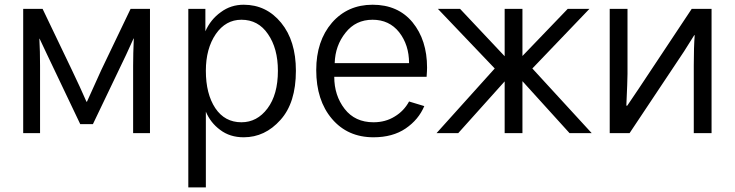

<svg xmlns="http://www.w3.org/2000/svg" viewBox="-20 -563 3107 812"><path d="M78.1 0Q78.1 -130.9 78.1 -525.4Q98.6 -525.4 160.2 -525.4Q191.4 -460.9 284.2 -266.6Q319.3 -193.4 345.7 -132.8Q346.7 -132.8 347.7 -132.8Q408.2 -265.6 408.2 -266.6Q449.2 -352.5 532.2 -525.4Q552.7 -525.4 614.3 -525.4Q614.3 -393.6 614.3 0Q596.7 0 543 0Q543 -71.3 543 -284.2Q543 -335.9 545.9 -400.4Q545.9 -400.4 544.9 -400.4Q537.1 -382.8 513.7 -332Q478.5 -258.8 373 -38.1Q359.4 -38.1 319.3 -38.1Q284.2 -111.3 179.7 -331.1Q171.9 -348.6 147.5 -399.4Q147.5 -399.4 146.5 -399.4Q149.4 -346.7 149.4 -284.2Q149.4 -189.5 149.4 0Q131.8 0 78.1 0Z M850.6 -263.7Q850.6 -166 890.6 -105.5Q930.7 -45.9 1001 -45.9Q1067.4 -45.9 1111.3 -104.5Q1155.3 -163.1 1155.3 -263.7Q1155.3 -358.4 1113.3 -418.9Q1072.3 -479.5 1001 -479.5Q934.6 -479.5 892.6 -418.9Q850.6 -357.4 850.6 -263.7ZM776.4 229.5Q776.4 41 776.4 -525.4Q794.9 -525.4 848.6 -525.4Q848.6 -502 848.6 -430.7Q871.1 -481.4 914.1 -511.7Q956.1 -543 1010.7 -543Q1106.4 -543 1168.9 -466.8Q1231.4 -390.6 1231.4 -263.7Q1231.4 -127.9 1166 -55.7Q1100.6 17.6 1010.7 17.6Q952.1 17.6 911.1 -13.7Q870.1 -43.9 850.6 -90.8Q850.6 15.6 850.6 229.5Q832 229.5 776.4 229.5Z M1317.4 -266.6Q1317.4 -389.6 1383.8 -466.8Q1450.2 -543 1555.7 -543Q1663.1 -543 1724.6 -468.8Q1786.1 -393.6 1786.1 -277.3Q1786.1 -263.7 1784.2 -238.3Q1654.3 -238.3 1393.6 -238.3Q1393.6 -159.2 1437.5 -102.5Q1481.4 -45.9 1559.6 -45.9Q1610.4 -45.9 1649.4 -70.3Q1688.5 -93.8 1710 -133.8Q1731.4 -127 1774.4 -114.3Q1750 -56.6 1695.3 -19.5Q1640.6 17.6 1559.6 17.6Q1450.2 17.6 1383.8 -60.5Q1317.4 -138.7 1317.4 -266.6ZM1395.5 -295.9Q1474.6 -295.9 1710 -295.9Q1710 -373 1668 -426.8Q1626 -479.5 1555.7 -479.5Q1484.4 -479.5 1441.4 -424.8Q1397.5 -370.1 1395.5 -295.9Z M1826.2 0Q1887.7 -68.4 2072.3 -273.4Q2012.7 -335.9 1832 -525.4Q1855.5 -525.4 1925.8 -525.4Q1972.7 -475.6 2114.3 -325.2Q2114.3 -375 2114.3 -525.4Q2132.8 -525.4 2189.5 -525.4Q2189.5 -475.6 2189.5 -326.2Q2237.3 -376 2380.9 -525.4Q2404.3 -525.4 2472.7 -525.4Q2412.1 -461.9 2231.4 -273.4Q2293.9 -205.1 2482.4 0Q2459 0 2388.7 0Q2338.9 -54.7 2189.5 -219.7Q2189.5 -165 2189.5 0Q2170.9 0 2114.3 0Q2114.3 -54.7 2114.3 -218.8Q2065.4 -164.1 1918 0Q1894.5 0 1826.2 0Z M2558.6 0Q2558.6 -130.9 2558.6 -525.4Q2577.1 -525.4 2633.8 -525.4Q2633.8 -456.1 2633.8 -250Q2633.8 -223.6 2628.9 -116.2Q2629.9 -116.2 2632.8 -116.2Q2645.5 -134.8 2681.6 -188.5Q2737.3 -272.5 2905.3 -525.4Q2926.8 -525.4 2989.3 -525.4Q2989.3 -393.6 2989.3 0Q2970.7 0 2914.1 0Q2914.1 -71.3 2914.1 -286.1Q2914.1 -364.3 2918 -414.1Q2917 -414.1 2916 -414.1Q2905.3 -396.5 2873 -345.7Q2815.4 -258.8 2642.6 0Q2622.1 0 2558.6 0Z"/></svg>

Font: Gothic A1
Style: Regular
Weight: 400
Designer: HanYang I&C Co.,Ltd.
Version: Version 2.50